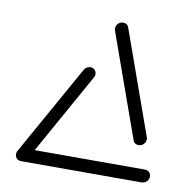

<svg xmlns="http://www.w3.org/2000/svg" viewBox="-64 -581 637 645"><g transform="rotate(10 254.0 -259.0)"><path d="M484.1 -22.2Q483.7 -16.3 480.2 -11.1Q476.7 -5.9 471.3 -3Q465.9 0 460 0H48.1Q42.2 0 37.2 -3Q32.2 -5.9 29.8 -11.1Q27.4 -16.3 27.8 -22.2Q28.1 -28.1 31.7 -33.3Q35.2 -38.5 40.6 -41.5Q45.9 -44.4 51.9 -44.4H463.7Q469.6 -44.4 474.6 -41.5Q479.6 -38.5 482 -33.3Q484.4 -28.1 484.1 -22.2ZM223.7 -351.5Q229.6 -351.5 234.6 -348.5Q239.6 -345.6 242 -340.4Q244.4 -335.2 244.1 -329.3Q243.7 -323.7 240.7 -319.3L68.9 -11.5L30 -30.4L202.6 -338.9Q205.9 -344.4 211.7 -348Q217.4 -351.5 223.7 -351.5ZM281.9 -495.9Q282.2 -501.9 285.7 -507Q289.3 -512.2 294.6 -515.2Q300 -518.1 305.9 -518.1Q312.6 -518.1 317.8 -514.6Q323 -511.1 324.8 -505.2L450.4 -153.3Q452.6 -149.3 451.9 -143.7Q451.5 -137.8 448 -132.6Q444.4 -127.4 439.1 -124.4Q433.7 -121.5 427.8 -121.5Q421.1 -121.5 415.9 -125Q410.7 -128.5 408.9 -134.4L283.3 -486.3Q281.5 -491.5 281.9 -495.9Z"/></g></svg>

Font: 26F Galaxy Sans Oblique
Style: Regular
Weight: 400
Italic angle: -5°
Designer: C₂₉H₂₅N₃O₅
Version: Version 1.200;FEAKit 1.0